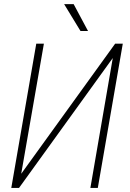

<svg xmlns="http://www.w3.org/2000/svg" viewBox="-20 -926 640 946"><path d="M84.5 -69.8 547.4 -710.9H585L461.9 0H425.3L535.6 -640.1L73.7 0H35.6L158.7 -710.9H196.3ZM342.8 -905.8 413.6 -773.4H376.5L295.9 -905.8Z"/></svg>

Font: Roboto Condensed ExtraLight
Style: Italic
Weight: 250
Italic angle: -12°
Designer: Christian Robertson
Foundry: Google
Version: Version 3.008; 2023